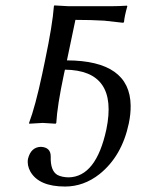

<svg xmlns="http://www.w3.org/2000/svg" viewBox="-20 -452 551 706"><path d="M145.5 -229Q173.3 -361.8 178.2 -429.2L179.7 -432.1Q181.6 -432.1 231 -429.2H391.1Q416.5 -429.2 446.8 -431.2L448.2 -429.2Q437.5 -391.1 436 -371.1L433.1 -368.2Q433.1 -368.2 363.3 -376Q315.4 -378.9 257.3 -378.9L226.1 -230Q458 -229 460.4 -64Q460.9 -32.7 453.6 2Q428.2 122.1 346.2 188Q288.1 233.9 219.2 233.9Q123.5 233.9 91.8 179.2Q78.6 155.3 83 131.8Q93.8 88.9 130.4 87.9Q167 89.8 166.5 124Q165 176.3 191.4 191.4Q207.5 199.7 232.4 200.2Q333.5 198.2 371.1 23.9Q416 -193.8 218.8 -195.8L215.3 -180.2Q190.4 -63 187 0L184.6 2.9Q182.6 2.9 137.2 0L87.4 2.9L86.9 0Q109.9 -61 135.3 -180.2Z"/></svg>

Font: Linux Biolinum Slanted O
Style: Slanted
Weight: 400
Designer: Philipp H. Poll
Foundry: Philipp H. Poll
Version: Version 1.0.4